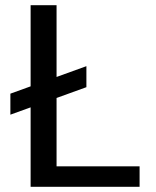

<svg xmlns="http://www.w3.org/2000/svg" viewBox="-20 -720 601 740"><path d="M20 -278V-359L313 -465V-384ZM98 0V-700H198V-79H518V0Z"/></svg>

Font: DMSans_18ptMedium
Style: Regular
Weight: 500
Designer: Colophon Foundry, Jonny Pinhorn
Foundry: Colophon Foundry
Version: Version 4.004;gftools[0.9.30]